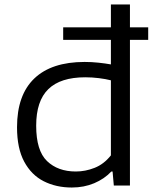

<svg xmlns="http://www.w3.org/2000/svg" viewBox="-20 -828 688 857"><path d="M300.5 9Q230.5 9 175.2 -19Q120 -47 88 -106.5Q56 -166 56 -260Q56 -404 133.2 -477.8Q210.5 -551.5 357.5 -551.5Q389.5 -551.5 419.8 -548.2Q450 -545 475 -540.5V-650H262V-706H475V-808H560V-706H641.5V-650H560V0H488L482.5 -62.5H477Q446 -29.5 400.5 -10.2Q355 9 300.5 9ZM318.5 -62.5Q361 -62.5 402.2 -78.8Q443.5 -95 475 -134.5V-469.5Q451.5 -475.5 421.5 -479.2Q391.5 -483 360.5 -483Q250 -483 195.8 -430.2Q141.5 -377.5 141.5 -267Q141.5 -155.5 190 -109Q238.5 -62.5 318.5 -62.5Z"/></svg>

Font: Encode Sans Exp
Style: Regular
Weight: 400
Width: 7
Designer: Multiple Designers
Foundry: Impallari Type
Version: Version 3.002; ttfautohint (v1.8.3) -l 8 -r 50 -G 200 -x 14 